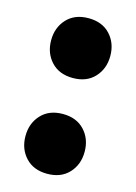

<svg xmlns="http://www.w3.org/2000/svg" viewBox="-86 -542 430 608"><g transform="rotate(15 129.0 -238.0)"><path d="M32 -395Q32 -437 58 -465Q84 -493 129 -493Q174 -493 200 -465Q226 -437 226 -395Q226 -353 200 -325Q174 -297 129 -297Q84 -297 58 -325Q32 -353 32 -395ZM32 -81Q32 -123 58 -151Q84 -179 129 -179Q174 -179 200 -151Q226 -123 226 -81Q226 -39 200 -11Q174 17 129 17Q84 17 58 -11Q32 -39 32 -81Z"/></g></svg>

Font: Baloo Thambi
Style: Regular
Weight: 400
Designer: Aadarsh Rajan and Ek Type
Foundry: Ek Type
Version: Version 1.100;PS 1.000;hotconv 1.0.88;makeotf.lib2.5.647800;